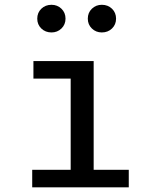

<svg xmlns="http://www.w3.org/2000/svg" viewBox="-20 -802 655 822"><path d="M123.1 -540.5H381V-74.9H531.3V0H117.9V-74.9H282.6V-465.6H123.1ZM139.5 -722.1Q139.5 -747.7 156.9 -764.6Q174.4 -781.5 200.5 -781.5Q225.6 -781.5 243.1 -764.6Q260.5 -747.7 260.5 -722.1Q260.5 -696.9 243.1 -680Q225.6 -663.1 200.5 -663.1Q174.4 -663.1 156.9 -680Q139.5 -696.9 139.5 -722.1ZM355.9 -722.1Q355.9 -747.7 373.3 -764.6Q390.8 -781.5 415.9 -781.5Q442.1 -781.5 459.5 -764.6Q476.9 -747.7 476.9 -722.1Q476.9 -696.9 459.5 -680Q442.1 -663.1 415.9 -663.1Q390.8 -663.1 373.3 -680Q355.9 -696.9 355.9 -722.1Z"/></svg>

Font: Fira Code Fixed Retina
Style: Regular
Weight: 450
Monospace: yes
Designer: Carrois Corporate, Edenspiekermann AG, Nikita Prokopov
Foundry: Carrois Corporate, Edenspiekermann AG, Nikita Prokopov
Version: Version 5.002